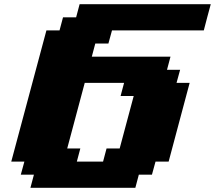

<svg xmlns="http://www.w3.org/2000/svg" viewBox="-20 -895 1024 915"><path d="M125 0H625L641.6 -62.5H704.1L721.2 -125H783.7Q800.8 -187.5 833.7 -312.5Q866.7 -437.5 883.8 -500H821.3L838.4 -562.5H775.9L792.5 -625H417.5L434.1 -687.5H496.6L513.7 -750H951.2Q956.5 -770.5 967.5 -812.5Q978.5 -854.5 984.4 -875H359.4L342.8 -812.5H280.3L263.7 -750H201.2Q173.3 -646 117.4 -437.5Q61.5 -229 33.7 -125H96.2L79.1 -62.5H141.6ZM471.2 -125H346.2L362.8 -187.5H300.3L383.8 -500H571.3L554.7 -437.5H617.2Q606 -396 583.7 -312.5Q561.5 -229 550.3 -187.5H487.8Z"/></svg>

Font: Faithful 32x
Style: BoldOblique
Weight: 400
Foundry: Faithful Resource Pack
Version: Version 1.0; January 27, 2023